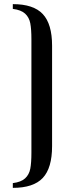

<svg xmlns="http://www.w3.org/2000/svg" viewBox="-20 -745 348 929"><path d="M42 141Q82 136 101.5 118Q121 100 126.5 71.5Q132 43 132 -6V-555Q132 -604 126.5 -632.5Q121 -661 101.5 -679Q82 -697 42 -702V-725Q142 -725 187 -677Q232 -629 232 -524V-38Q232 68 187 116Q142 164 42 164Z"/></svg>

Font: Fahkwang
Style: Regular
Weight: 400
Version: Version 1.000; ttfautohint (v1.6)